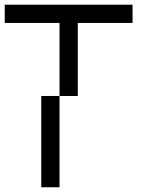

<svg xmlns="http://www.w3.org/2000/svg" viewBox="-20 -789 655 809"><path d="M153.8 0V-384.6H230.8V0ZM230.8 -384.6V-692.3H0V-769.2H538.5V-692.3H307.7V-384.6Z"/></svg>

Font: Mintsoda - Lime Green 13x16
Style: Regular
Weight: 400
Designer: Mintsoda-15
Version: Version 1.0